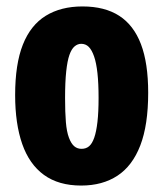

<svg xmlns="http://www.w3.org/2000/svg" viewBox="-20 -562 507 596"><path d="M232 14Q162 14 116.5 -19Q71 -52 49 -115Q27 -178 27 -267Q27 -363 51 -423.5Q75 -484 122 -513Q169 -542 236 -542Q305 -542 350 -513Q395 -484 417.5 -425Q440 -366 440 -274Q440 -174 415.5 -110.5Q391 -47 344.5 -16.5Q298 14 232 14ZM233 -100Q247 -100 256.5 -108Q266 -116 272.5 -134.5Q279 -153 282.5 -183.5Q286 -214 286 -258Q286 -303 282.5 -335Q279 -367 272 -387Q265 -407 255.5 -416.5Q246 -426 232 -426Q221 -426 211.5 -418Q202 -410 195.5 -391.5Q189 -373 185.5 -340Q182 -307 182 -258Q182 -213 184.5 -183Q187 -153 194 -134.5Q201 -116 210.5 -108Q220 -100 233 -100Z"/></svg>

Font: Bricolage Grotesque Condensed ExtraBold
Style: Regular
Weight: 800
Width: 3
Designer: Mathieu Triay
Foundry: Atelier Triay
Version: Version 1.000;gftools[0.9.30]